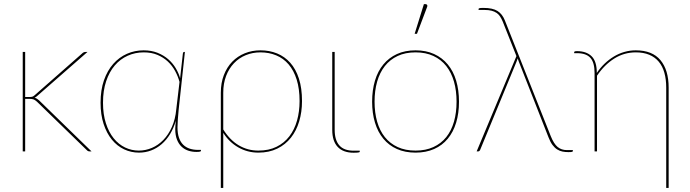

<svg xmlns="http://www.w3.org/2000/svg" viewBox="-20 -746 3401 946"><path d="M104 -490V-268H127Q131.5 -268 137.5 -269Q143.5 -270 151 -277L384 -482Q388 -486 392 -488Q396 -490 402 -490H411L163 -273Q156.5 -267 150.5 -264.5Q157.5 -262.5 162.5 -259.2Q167.5 -256 172 -252L431 0H422Q418 0 415 -1Q412 -2 408 -6L162 -245Q153 -253 146 -256Q139 -259 124 -259H104V0H92V-490Z M864.5 -342.5Q857 -370 842.8 -396.2Q828.5 -422.5 807 -442.8Q785.5 -463 756 -475.5Q726.5 -488 688.5 -488Q646 -488 609.2 -471.5Q572.5 -455 545.5 -423.5Q518.5 -392 503 -345.8Q487.5 -299.5 487.5 -240Q487.5 -182.5 501.8 -138.5Q516 -94.5 540.2 -64.5Q564.5 -34.5 596.5 -19.2Q628.5 -4 664 -4Q697 -4 728.2 -17.2Q759.5 -30.5 784.8 -56.5Q810 -82.5 827 -120.5Q844 -158.5 848.5 -207.5ZM970 -7.5V-2.5Q970 2.5 948 2.5Q927 2.5 908.2 -3.5Q889.5 -9.5 875 -23Q860.5 -36.5 852 -58Q843.5 -79.5 843.5 -110Q843.5 -120 844.5 -130Q845.5 -140 846.5 -151.5Q835.5 -114.5 817.8 -85.2Q800 -56 776.5 -35.8Q753 -15.5 724.8 -4.8Q696.5 6 665 6Q626 6 591.5 -10.2Q557 -26.5 531.2 -58Q505.5 -89.5 490.5 -135.2Q475.5 -181 475.5 -240Q475.5 -302.5 492.2 -350.5Q509 -398.5 538 -431.2Q567 -464 605.5 -481Q644 -498 687.5 -498Q725.5 -498 755.8 -486Q786 -474 808.5 -454.5Q831 -435 845.8 -410.2Q860.5 -385.5 867.5 -360.5L881 -482Q882 -486.5 883 -488.2Q884 -490 888 -490H891L860.5 -207.5Q858 -182 856.2 -158Q854.5 -134 854.5 -119Q854.5 -88 862 -66.8Q869.5 -45.5 883 -32.5Q896.5 -19.5 915 -13.5Q933.5 -7.5 956 -7.5Z M1080 -108Q1113 -55.5 1156.8 -29.8Q1200.5 -4 1253 -4Q1304.5 -4 1342.5 -22.8Q1380.5 -41.5 1405.8 -74.5Q1431 -107.5 1443.5 -152Q1456 -196.5 1456 -248Q1456 -308.5 1441.8 -353.8Q1427.5 -399 1402 -428.8Q1376.5 -458.5 1341 -473.2Q1305.5 -488 1263.5 -488Q1224.5 -488 1191 -474.2Q1157.5 -460.5 1132.8 -434.5Q1108 -408.5 1094 -371.8Q1080 -335 1080 -289ZM1068 -289Q1068 -337.5 1083 -376.2Q1098 -415 1124.2 -442Q1150.5 -469 1186.2 -483.5Q1222 -498 1263.5 -498Q1307.5 -498 1345 -482.8Q1382.5 -467.5 1410 -436.8Q1437.5 -406 1452.8 -358.8Q1468 -311.5 1468 -248Q1468 -194.5 1454.2 -148.2Q1440.5 -102 1413.5 -67.8Q1386.5 -33.5 1346.2 -13.8Q1306 6 1253 6Q1199 6 1153.8 -20Q1108.5 -46 1080 -91.5V180H1068Z M1617 -490H1629V-106Q1629 -56 1651.8 -29.8Q1674.5 -3.5 1723 -3.5H1752.5V1.5Q1752.5 2.5 1751.8 3.2Q1751 4 1748 4.8Q1745 5.5 1739 6Q1733 6.5 1722.5 6.5Q1671 6.5 1644 -22Q1617 -50.5 1617 -106Z M2027.5 -498Q2079 -498 2119 -479.8Q2159 -461.5 2186.2 -428.5Q2213.5 -395.5 2227.5 -348.8Q2241.5 -302 2241.5 -245Q2241.5 -188 2227.5 -141.8Q2213.5 -95.5 2186.2 -62.5Q2159 -29.5 2119 -11.8Q2079 6 2027.5 6Q1975.5 6 1935.8 -11.8Q1896 -29.5 1868.8 -62.5Q1841.5 -95.5 1827.5 -141.8Q1813.5 -188 1813.5 -245Q1813.5 -302 1827.5 -348.8Q1841.5 -395.5 1868.8 -428.5Q1896 -461.5 1935.8 -479.8Q1975.5 -498 2027.5 -498ZM2027.5 -4Q2077.5 -4 2115.5 -21.5Q2153.5 -39 2178.8 -70.5Q2204 -102 2216.8 -146.5Q2229.5 -191 2229.5 -245Q2229.5 -299 2216.8 -343.8Q2204 -388.5 2178.8 -420.5Q2153.5 -452.5 2115.5 -470.2Q2077.5 -488 2027.5 -488Q1977 -488 1939.2 -470.2Q1901.5 -452.5 1876.2 -420.5Q1851 -388.5 1838.2 -343.8Q1825.5 -299 1825.5 -245Q1825.5 -191 1838.2 -146.5Q1851 -102 1876.2 -70.5Q1901.5 -39 1939.2 -21.5Q1977 -4 2027.5 -4ZM2023 -579.5 2068.5 -725.5H2077.5Q2082 -725.5 2084.5 -721.5Q2087 -717.5 2084.5 -712L2034.5 -579.5Z M2802.5 -6.5V-1.5Q2802.5 0.5 2799 2Q2795.5 3.5 2781 3.5Q2765.5 3.5 2751.5 0.8Q2737.5 -2 2725.2 -9.8Q2713 -17.5 2702.2 -31.8Q2691.5 -46 2682.5 -69.5L2537.5 -439Q2535.5 -444 2533.8 -448.8Q2532 -453.5 2531 -458.5Q2528 -449 2524.5 -441L2345.5 -7Q2344.5 -4.5 2342 -2.2Q2339.5 0 2335.5 0H2328.5L2524.5 -469.5L2457.5 -638.5Q2451.5 -653 2444.5 -664Q2437.5 -675 2427 -682.2Q2416.5 -689.5 2402 -693.2Q2387.5 -697 2367.5 -697H2338V-702Q2338 -704 2341.8 -705.5Q2345.5 -707 2362 -707Q2407.5 -707 2431.2 -692Q2455 -677 2467.5 -645.5L2693.5 -75.5Q2709 -37 2727.5 -21.8Q2746 -6.5 2773 -6.5Z M2809 -489Q2809 -494 2823 -494Q2869 -494 2894.8 -469Q2920.5 -444 2920.5 -386.5Q2937.5 -412 2959 -432.5Q2980.5 -453 3005 -467.8Q3029.5 -482.5 3056.5 -490.2Q3083.5 -498 3112.5 -498Q3194 -498 3234.2 -449.5Q3274.5 -401 3274.5 -314V180H3262.5V-314Q3262.5 -355 3253.5 -387.2Q3244.5 -419.5 3225.8 -442Q3207 -464.5 3178.8 -476.2Q3150.5 -488 3112.5 -488Q3055 -488 3006.5 -457.5Q2958 -427 2921.5 -373V0H2909.5V-386.5Q2909.5 -438 2888.8 -461Q2868 -484 2823 -484H2809Z"/></svg>

Font: Lato 2
Style: Regular
Weight: 100
Designer: Lukasz Dziedzic with Adam Twardoch and Botio Nikoltchev
Foundry: tyPoland Lukasz Dziedzic
Version: Version 2.015; 2015-08-06; http://www.latofonts.com/